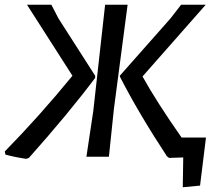

<svg xmlns="http://www.w3.org/2000/svg" viewBox="-23 -662 933 811"><path d="M88 9Q40 2 0 -9L-3 -22Q145 -173 283 -342L91 -642H194L224 -584L379 -342V-333Q269 -186 99 5ZM691 5 682 -2Q563 -183 484 -337L483 -342L697 -584L742 -642H846L579 -339Q639 -231 744 -81H847L822 122L749 129L751 3ZM342 0 371 -193 421 -642H516L458 -201L437 0Z"/></svg>

Font: Alegreya Sans SC Medium
Style: Italic
Weight: 500
Italic angle: -7°
Designer: Juan Pablo del Peral
Foundry: Huerta Tipografica
Version: Version 2.007